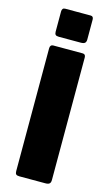

<svg xmlns="http://www.w3.org/2000/svg" viewBox="-142 -1004 608 1054"><g transform="rotate(15 161.5 -477.0)"><path d="M246 -742Q263 -742 263 -723V-27Q263 -12 256 -6Q249 0 233 0H85Q71 0 66 -5.5Q61 -11 61 -23V-721Q61 -731 65.5 -736.5Q70 -742 78 -742ZM251 -822Q251 -808 244 -802Q237 -796 221 -796H96Q82 -796 77 -801.5Q72 -807 72 -819V-933Q72 -954 90 -954H235Q251 -954 251 -935Z"/></g></svg>

Font: Libre Franklin ExtraBold
Style: Regular
Weight: 800
Designer: Pablo Impallari, Rodrigo Fuenzalida
Foundry: Impallari Type
Version: Version 1.002; ttfautohint (v1.5)